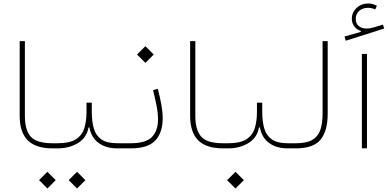

<svg xmlns="http://www.w3.org/2000/svg" viewBox="-20 -850 2226 1100"><path d="M92.8 -614.3V-186.5Q92.8 -92.3 138.9 -46.1Q185.1 0 281.2 0H281.7V-29.3H281.2Q190.4 -29.3 156.5 -66.7Q122.6 -104 122.6 -186.5V-614.3Z M505.9 -209V-261.7H475.6V-209Q475.6 -155.8 462.9 -115.2Q450.2 -74.7 414.8 -52Q379.4 -29.3 311 -29.3H281.7Q275.4 -29.3 273.7 -25.1Q272 -21 272 -14.6Q272 -8.3 273.7 -4.2Q275.4 0 281.7 0H311Q376.5 0 426.5 -30.3Q476.6 -60.5 487.3 -120.1H492.2Q503.4 -61 545.7 -30.5Q587.9 0 649.9 0H698.7V-29.3H651.9Q591.8 -29.3 560.3 -51.8Q528.8 -74.2 517.3 -114.7Q505.9 -155.3 505.9 -209ZM203.6 182.1 251.5 230 299.3 182.1 251.5 134.3ZM373.5 182.1 421.4 230 469.2 182.1 421.4 134.3Z M884.3 -341.3 856.9 -334Q868.7 -286.1 877 -243.9Q885.3 -201.7 885.3 -167Q885.3 -100.6 850.1 -64.9Q814.9 -29.3 728.5 -29.3H698.7Q689 -29.3 689 -14.6Q689 0 698.7 0H728.5Q828.6 0 870.4 -45.7Q912.1 -91.3 912.1 -172.9Q912.1 -209 904.3 -251.7Q896.5 -294.4 884.3 -341.3ZM765.1 -537.6 813 -489.7 860.8 -537.6 813 -585.4Z M1069.3 -614.3V-186.5Q1069.3 -92.3 1115.5 -46.1Q1161.6 0 1257.8 0H1258.3V-29.3H1257.8Q1167 -29.3 1133.1 -66.7Q1099.1 -104 1099.1 -186.5V-614.3Z M1482.4 -209V-261.7H1452.1V-209Q1452.1 -155.8 1439.5 -115.2Q1426.8 -74.7 1391.4 -52Q1356 -29.3 1287.6 -29.3H1258.3Q1252 -29.3 1250.2 -25.1Q1248.5 -21 1248.5 -14.6Q1248.5 -8.3 1250.2 -4.2Q1252 0 1258.3 0H1287.6Q1353 0 1403.1 -30.3Q1453.1 -60.5 1463.9 -120.1H1468.8Q1480 -61 1522.2 -30.5Q1564.5 0 1626.5 0H1675.3V-29.3H1628.4Q1568.4 -29.3 1536.9 -51.8Q1505.4 -74.2 1493.9 -114.7Q1482.4 -155.3 1482.4 -209ZM1281.2 182.1 1329.1 230 1377 182.1 1329.1 134.3Z M1675.3 -29.3Q1669.9 -29.3 1667.7 -24.7Q1665.5 -20 1665.5 -14.6Q1665.5 -9.3 1667.7 -4.6Q1669.9 0 1675.3 0Q1775.4 0 1816.4 -49.8Q1857.4 -99.6 1857.4 -199.2V-614.3H1828.1V-199.2Q1828.1 -143.6 1815.2 -105.7Q1802.2 -67.9 1769.3 -48.6Q1736.3 -29.3 1675.3 -29.3Z M2082.5 -541H2053.2V0H2082.5ZM2139.2 -816.9Q2127.9 -822.8 2115.7 -826.4Q2103.5 -830.1 2090.3 -830.1Q2050.3 -830.1 2022.9 -804.4Q1995.6 -778.8 1995.6 -741.7Q1995.6 -717.8 2009.8 -699Q2023.9 -680.2 2047.4 -672.4V-667.5L1953.6 -640.6L1960.9 -616.7L2181.2 -686.5L2173.8 -709L2126 -694.3Q2101.1 -686.5 2080.6 -686.5Q2052.2 -686.5 2035.2 -700.9Q2018.1 -715.3 2018.1 -741.2Q2018.1 -770 2037.6 -787.6Q2057.1 -805.2 2088.4 -805.2Q2099.6 -805.2 2110.1 -802.7Q2120.6 -800.3 2129.9 -795.9Z"/></svg>

Font: Estedad-FD VF
Style: Regular
Weight: 100
Designer: Amin Abedi
Version: Version 7.3